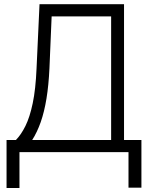

<svg xmlns="http://www.w3.org/2000/svg" viewBox="-20 -748 742 944"><path d="M12.2 176.3V-59.6H58.1Q84 -85.9 105.2 -128.9Q126.5 -171.9 140.9 -240.5Q155.3 -309.1 159.7 -411.6L174.3 -727.5H589.8V-59.6H675.3V174.8H611.8V0H75.7V176.3ZM138.2 -59.6H526.4V-667.5H233.9L223.1 -411.6Q219.2 -328.6 208.5 -263.2Q197.8 -197.8 180.2 -147.7Q162.6 -97.7 138.2 -59.6Z"/></svg>

Font: Inter Tight Light
Style: Regular
Weight: 300
Designer: Rasmus Andersson
Foundry: rsms
Version: Version 3.004